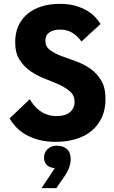

<svg xmlns="http://www.w3.org/2000/svg" viewBox="-20 -730 594 999"><path d="M270 8Q220 8 181.5 -2.5Q143 -13 113.5 -30Q84 -47 63.5 -69Q43 -91 30 -114L135 -214Q144 -198 157 -182Q170 -166 187.5 -153.5Q205 -141 226.5 -133.5Q248 -126 275 -126Q319 -126 343.5 -146Q368 -166 368 -200Q368 -233 345 -253.5Q322 -274 288 -289.5Q254 -305 213.5 -320.5Q173 -336 139 -359.5Q105 -383 82 -418.5Q59 -454 59 -511Q59 -559 76 -596Q93 -633 124 -658.5Q155 -684 197.5 -697Q240 -710 291 -710Q337 -710 372 -700Q407 -690 433 -674.5Q459 -659 476 -640.5Q493 -622 503 -605L404 -514Q383 -543 356 -559.5Q329 -576 292 -576Q258 -576 237 -561.5Q216 -547 216 -518Q216 -488 239 -470.5Q262 -453 297 -439.5Q332 -426 372.5 -412Q413 -398 448 -374Q483 -350 506 -312.5Q529 -275 529 -215Q529 -161 510 -119.5Q491 -78 457 -49.5Q423 -21 375 -6.5Q327 8 270 8ZM265 145Q236 142 222.5 127.5Q209 113 209 90Q209 64 227.5 46Q246 28 276 28Q307 28 327.5 45Q348 62 348 99Q348 118 339.5 142.5Q331 167 309 197L273 249H196L265 145Z"/></svg>

Font: Tilda Sans Extra Bold
Style: Regular
Weight: 800
Designer: ParaType Ltd
Foundry: ParaType Ltd
Version: Version 1.009